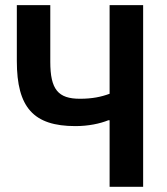

<svg xmlns="http://www.w3.org/2000/svg" viewBox="-20 -718 640 738"><path d="M401.3 0H530.2V-698.2H401.3V-357.6C368.6 -345.5 334.2 -338.4 287.3 -338.4C203.5 -338.4 173.3 -373.9 173.3 -480.5V-698.2H44.7V-483.3C44.7 -304.7 109 -233.3 269.9 -233.3C320.3 -233.3 364.3 -242.9 396.3 -255.7H401.3Z"/></svg>

Font: Margiela Mono SemiBold
Style: Regular
Weight: 600
Designer: Mike Abbink, Paul van der Laan, Pieter van Rosmalen
Foundry: Bold Monday
Version: Version 2.003 2021